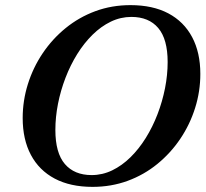

<svg xmlns="http://www.w3.org/2000/svg" viewBox="-20 -717 802 749"><path d="M196 -210Q196 -120.5 233 -77.2Q270 -34 337.5 -34Q379.5 -34 417.8 -52.5Q456 -71 489 -103.5Q522 -136 548.8 -179Q575.5 -222 594.5 -271.5Q613.5 -321 623.8 -373Q634 -425 634 -475Q634 -564.5 597.2 -607.8Q560.5 -651 492.5 -651Q450.5 -651 412.2 -632.5Q374 -614 341 -581.5Q308 -549 281.2 -506Q254.5 -463 235.5 -413.5Q216.5 -364 206.2 -312Q196 -260 196 -210ZM761.5 -428.5Q761.5 -360.5 741.2 -296Q721 -231.5 683.5 -175.8Q646 -120 594 -77.5Q542 -35 478 -11.5Q414 12 341 12Q254.5 12 193.5 -20.2Q132.5 -52.5 100.5 -112.8Q68.5 -173 68.5 -256.5Q68.5 -324.5 88.8 -389Q109 -453.5 146.5 -509.2Q184 -565 236.2 -607.5Q288.5 -650 352.2 -673.5Q416 -697 489 -697Q576 -697 636.8 -664.8Q697.5 -632.5 729.5 -572.2Q761.5 -512 761.5 -428.5Z"/></svg>

Font: Newsreader 36pt SemiBold
Style: Italic
Weight: 600
Italic angle: -17°
Designer: Hugues Gentile
Foundry: Production Type
Version: Version 1.003